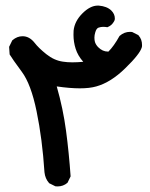

<svg xmlns="http://www.w3.org/2000/svg" viewBox="-20 -483 540 689"><path d="M61 -353Q85.4 -353 104 -329.6Q118.2 -311 146.2 -288.6Q174.3 -266.1 206.1 -261.7Q221.2 -259.3 239.5 -259.3Q257.8 -259.3 278.8 -261.2Q259.3 -283.2 251.5 -307.9Q243.7 -332.5 243.7 -357.9Q243.7 -365.2 244.1 -373Q247.6 -406.7 275.6 -434.8Q303.7 -462.9 330.6 -462.9Q332.5 -462.9 334.5 -462.9Q363.8 -460.4 379.4 -445.3Q392.1 -432.6 392.1 -417Q392.1 -412.1 391.1 -410.2Q390.1 -408.2 389.2 -406.2Q388.2 -404.3 386.7 -402.3Q379.9 -391.6 367.2 -386.2L365.2 -385.3Q357.4 -386.7 349.9 -386.7Q342.3 -386.7 333.5 -383.8Q325.7 -380.9 321.8 -366.7Q318.8 -356.9 318.8 -347.9Q318.8 -338.9 320.8 -332Q324.2 -321.8 332.5 -313.5Q348.1 -297.9 367.2 -297.9Q368.7 -297.9 369.1 -297.9Q388.7 -317.4 408.7 -353.5L409.7 -354.5Q425.8 -368.7 446.8 -368.7Q449.7 -368.7 454.1 -368.2L476.6 -356.9L477.5 -355.5Q489.7 -341.8 489.7 -321.3Q489.7 -314.9 488.8 -313Q484.9 -300.3 471.2 -283.2Q456.5 -264.2 429.2 -237.8Q377.9 -187.5 325.7 -172.9Q301.8 -166 266.4 -166Q231 -166 183.6 -172.9Q206.5 -92.8 217 -13.7Q227.5 65.4 233.4 149.9L222.2 172.9Q207 186 186.5 186Q183.6 186 178.7 185.5L156.2 174.3L155.3 172.9Q142.1 157.7 139.6 135.3Q131.8 15.6 111.3 -83.5Q91.3 -181.2 58.1 -225.6Q23.9 -272 14.6 -287.6L12.7 -314.9L23.9 -337.9L24.9 -338.9Q41.5 -353 61 -353Z"/></svg>

Font: Bakudai
Style: Bold
Weight: 700
Version: Version 1.48